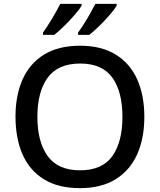

<svg xmlns="http://www.w3.org/2000/svg" viewBox="-20 -961 825 991"><path d="M725 -358Q725 -247 688 -164.5Q651 -82 577 -36Q503 10 393 10Q280 10 206 -36Q132 -82 96 -165Q60 -248 60 -359Q60 -469 96.5 -551Q133 -633 207 -679Q281 -725 394 -725Q503 -725 577 -679.5Q651 -634 688 -551.5Q725 -469 725 -358ZM173 -358Q173 -229 226 -155.5Q279 -82 393 -82Q508 -82 560 -155.5Q612 -229 612 -358Q612 -487 560 -560Q508 -633 394 -633Q279 -633 226 -560Q173 -487 173 -358ZM582 -931Q572 -914 547 -885Q522 -856 493 -827.5Q464 -799 441 -781H383V-793Q397 -812 413.5 -838Q430 -864 445.5 -891.5Q461 -919 472 -941H582ZM401 -931Q391 -914 366 -885Q341 -856 312 -827.5Q283 -799 260 -781H202V-793Q223 -822 248.5 -864.5Q274 -907 291 -941H401Z"/></svg>

Font: Noto Sans Tai Tham Medium
Style: Regular
Weight: 500
Designer: Monotype Design Team 2013. Revised by David WIlliams 2020
Foundry: Monotype Imaging Inc.
Version: Version 2.002; ttfautohint (v1.8.4.7-5d5b)